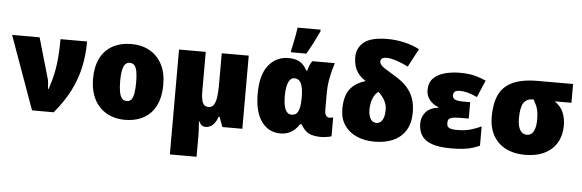

<svg xmlns="http://www.w3.org/2000/svg" viewBox="-61 -1001 4386 1446"><g transform="rotate(5 2132.5 -277.5)"><path d="M-2 -553H206L296 -241Q298 -232 299 -220.5Q300 -209 301 -196.5Q302 -184 303 -172H308Q319 -205 329 -241.5Q339 -278 347 -322.5Q355 -367 359.5 -423.5Q364 -480 364 -553H565Q565 -449 544.5 -356Q524 -263 479.5 -176Q435 -89 361 0H197Z M1165 -278Q1165 -209 1147 -155Q1129 -101 1094.5 -64.5Q1060 -28 1010.5 -9Q961 10 899 10Q841 10 792.5 -9Q744 -28 708.5 -64.5Q673 -101 653.5 -155Q634 -209 634 -278Q634 -370 666 -433.5Q698 -497 758.5 -530Q819 -563 902 -563Q978 -563 1037.5 -530Q1097 -497 1131 -433.5Q1165 -370 1165 -278ZM839 -278Q839 -231 845 -198Q851 -165 864.5 -148.5Q878 -132 901 -132Q924 -132 936.5 -148.5Q949 -165 954.5 -198Q960 -231 960 -278Q960 -325 954.5 -357Q949 -389 936 -405Q923 -421 900 -421Q867 -421 853 -385Q839 -349 839 -278Z M1787 -553V0H1636L1609 -74H1601Q1592 -46 1577.5 -27Q1563 -8 1546.5 1Q1530 10 1513 10Q1489 10 1478.5 0Q1468 -10 1457 -31H1456Q1457 -17 1458.5 3Q1460 23 1461 44Q1462 65 1462 84V240H1260V-553H1462V-253Q1462 -197 1474.5 -169Q1487 -141 1519 -141Q1543 -141 1557 -160.5Q1571 -180 1577 -218Q1583 -256 1583 -311V-553Z M2146 -138Q2171 -138 2185 -152.5Q2199 -167 2205.5 -196Q2212 -225 2212 -270V-275Q2212 -341 2197 -377Q2182 -413 2144 -413Q2115 -413 2099.5 -377Q2084 -341 2084 -273Q2084 -207 2099.5 -172.5Q2115 -138 2146 -138ZM2074 10Q1986 10 1932.5 -62.5Q1879 -135 1879 -274Q1879 -417 1937 -489Q1995 -561 2088 -561Q2141 -561 2174 -541Q2207 -521 2228 -479H2236Q2240 -496 2248 -517Q2256 -538 2268 -553H2438Q2431 -532 2421.5 -497.5Q2412 -463 2404.5 -419Q2397 -375 2397 -324V-199Q2397 -164 2408 -152Q2419 -140 2434 -140Q2440 -140 2448.5 -142Q2457 -144 2461 -145V-3Q2457 0 2442.5 3Q2428 6 2411.5 8Q2395 10 2385 10Q2324 10 2289 -8Q2254 -26 2230 -72H2217Q2204 -50 2183.5 -31Q2163 -12 2136 -1Q2109 10 2074 10ZM2102 -622Q2106 -639 2111 -661Q2116 -683 2120.5 -707Q2125 -731 2129 -754Q2133 -777 2135 -795H2309V-782Q2296 -754 2282 -725.5Q2268 -697 2252.5 -668Q2237 -639 2218 -606H2102Z M2819 -769Q2881 -769 2943 -755Q3005 -741 3060 -713L2987 -575Q2938 -600 2895 -613.5Q2852 -627 2826 -627Q2801 -627 2789.5 -619Q2778 -611 2778 -595Q2778 -583 2786.5 -571.5Q2795 -560 2820 -543.5Q2845 -527 2894 -498Q2952 -464 2987.5 -425Q3023 -386 3039 -339Q3055 -292 3055 -234Q3055 -153 3021.5 -98.5Q2988 -44 2927.5 -17Q2867 10 2786 10Q2711 10 2651.5 -16Q2592 -42 2558 -92.5Q2524 -143 2524 -214Q2524 -266 2536.5 -309.5Q2549 -353 2583 -386Q2617 -419 2681 -439Q2645 -462 2624.5 -489Q2604 -516 2595.5 -546.5Q2587 -577 2587 -611Q2587 -682 2640.5 -725.5Q2694 -769 2819 -769ZM2785 -366Q2776 -362 2766.5 -351Q2757 -340 2748 -322.5Q2739 -305 2733.5 -281Q2728 -257 2728 -225Q2728 -199 2735 -177.5Q2742 -156 2755.5 -144Q2769 -132 2789 -132Q2808 -132 2821.5 -144Q2835 -156 2842.5 -179.5Q2850 -203 2850 -235Q2850 -277 2830.5 -309.5Q2811 -342 2785 -366Z M3479 -349V-225H3417Q3373 -225 3352.5 -219.5Q3332 -214 3326.5 -204Q3321 -194 3321 -179Q3321 -170 3323.5 -159Q3326 -148 3342.5 -140Q3359 -132 3400 -132Q3459 -132 3504 -145.5Q3549 -159 3581 -175V-29Q3554 -17 3525 -8Q3496 1 3458 5.5Q3420 10 3365 10Q3274 10 3219.5 -9.5Q3165 -29 3141.5 -66.5Q3118 -104 3118 -157Q3118 -205 3148 -241.5Q3178 -278 3243 -287V-292Q3205 -304 3178 -336Q3151 -368 3151 -413Q3151 -468 3182.5 -500.5Q3214 -533 3267 -548Q3320 -563 3385 -563Q3426 -563 3457.5 -558.5Q3489 -554 3518.5 -544.5Q3548 -535 3581 -521L3526 -392Q3489 -409 3458 -418Q3427 -427 3395 -427Q3367 -427 3356 -417Q3345 -407 3345 -390Q3345 -369 3363 -359Q3381 -349 3431 -349Z M4197 -233Q4197 -162 4165.5 -107Q4134 -52 4073 -21Q4012 10 3923 10Q3841 10 3779.5 -21Q3718 -52 3684 -111.5Q3650 -171 3650 -256Q3650 -353 3680 -419Q3710 -485 3781 -519Q3852 -553 3975 -553H4239V-411H4113Q4159 -379 4178 -335Q4197 -291 4197 -233ZM3855 -257Q3855 -225 3862.5 -198.5Q3870 -172 3885.5 -157Q3901 -142 3925 -142Q3960 -142 3976.5 -174.5Q3993 -207 3993 -262Q3993 -301 3988 -326Q3983 -351 3974 -370.5Q3965 -390 3953 -411H3949Q3900 -411 3877.5 -376.5Q3855 -342 3855 -257Z"/></g></svg>

Font: Noto Sans Display Black
Style: Regular
Weight: 900
Designer: Monotype Design Team
Foundry: Monotype Imaging Inc.
Version: Version 2.003